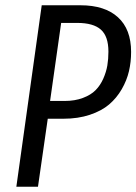

<svg xmlns="http://www.w3.org/2000/svg" viewBox="-20 -708 517 728"><path d="M285.2 -688Q377.4 -688 427.2 -642.6Q477.1 -597.2 477.1 -511.2Q477.1 -473.1 469 -438.2Q460.9 -403.3 441.7 -369.9Q422.4 -336.4 393.8 -312Q365.2 -287.6 320.6 -272.7Q275.9 -257.8 220.2 -257.8H161.1L124 0H42L138.2 -688ZM225.1 -325.2Q264.2 -325.2 294.4 -336.7Q324.7 -348.1 342.5 -366.2Q360.4 -384.3 371.6 -409.7Q382.8 -435.1 387 -459.7Q391.1 -484.4 391.1 -512.2Q391.1 -570.3 362.5 -595.7Q334 -621.1 272.9 -621.1H211.9L169.9 -325.2Z"/></svg>

Font: Fira Sans Compressed Book
Style: Italic
Weight: 350
Width: 3
Italic angle: -8°
Designer: Carrois Corporate & Edenspiekermann AG
Foundry: Carrois Corporate GbR & Edenspiekermann AG
Version: Version 4.203;PS 004.203;hotconv 1.0.88;makeotf.lib2.5.64775